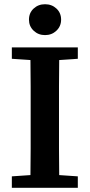

<svg xmlns="http://www.w3.org/2000/svg" viewBox="-20 -888 424 908"><path d="M36 -610V-664H348V-610L260 -604Q259 -543 259 -480.5Q259 -418 259 -356V-308Q259 -246 259 -184Q259 -122 260 -60L348 -54V0H36V-54L124 -60Q125 -122 125 -184Q125 -246 125 -308V-356Q125 -418 125 -480Q125 -542 124 -604ZM193 -722Q161 -722 139 -743Q117 -764 117 -795Q117 -827 139 -847.5Q161 -868 193 -868Q225 -868 247 -847.5Q269 -827 269 -795Q269 -764 247 -743Q225 -722 193 -722Z"/></svg>

Font: Source Serif 4 SmText Semibold
Style: Regular
Weight: 600
Designer: Frank Grießhammer
Foundry: Adobe
Version: Version 4.005;hotconv 1.1.0;makeotfexe 2.6.0